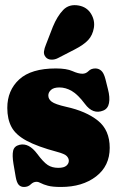

<svg xmlns="http://www.w3.org/2000/svg" viewBox="-20 -730 471 763"><path d="M211.5 -63Q234 -63 243.8 -71.5Q253.5 -80 253.5 -91Q253.5 -101 245.2 -109.8Q237 -118.5 207 -126.5Q128.5 -147.5 85.5 -170.8Q42.5 -194 25.8 -225.2Q9 -256.5 9 -301Q9 -371 56.5 -414.5Q104 -458 202 -458Q244.5 -458 267.8 -447.5Q291 -437 307.5 -437Q321.5 -437 331.8 -447.5Q342 -458 359 -458Q372 -458 382.2 -449.2Q392.5 -440.5 399 -415.5L409 -375.5Q417.5 -343 413.2 -320.5Q409 -298 390 -290.5Q349.5 -274 317.5 -317Q289.5 -354.5 265.2 -368.5Q241 -382.5 216 -382.5Q193.5 -382.5 182.8 -372.8Q172 -363 172 -350.5Q172 -336 185.5 -325.8Q199 -315.5 243 -305.5Q322.5 -288 369.2 -250.5Q416 -213 416 -142.5Q416 -70.5 361.8 -28.8Q307.5 13 222.5 13Q188.5 13 170.2 8Q152 3 142.5 -2.2Q133 -7.5 125 -7.5Q112.5 -7.5 102 2.8Q91.5 13 75.5 13Q62 13 54.2 4.2Q46.5 -4.5 42.5 -26.5L33.5 -79Q28 -112.5 32.2 -131Q36.5 -149.5 57.5 -154.5Q94.5 -163.5 128 -118.5Q152.5 -85.5 169.8 -74.2Q187 -63 211.5 -63ZM190 -623.5Q207.5 -666 231.2 -690.5Q255 -715 293 -708Q325.5 -702 341.8 -675.2Q358 -648.5 353 -619Q348 -590 330.5 -571Q313 -552 276 -533L210 -499Q197.5 -492.5 183.8 -493Q170 -493.5 162 -502.5Q153 -513 154.8 -525.8Q156.5 -538.5 162.5 -552.5Z"/></svg>

Font: Fraunces 144pt SuperSoft Black
Style: Regular
Weight: 900
Version: Version 1.000;[b76b70a41]